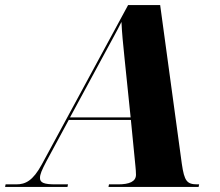

<svg xmlns="http://www.w3.org/2000/svg" viewBox="-77 -734 862 754"><path d="M-57 0H188L190 -10H141C97 -10 80 -16 80 -35C80 -49 86 -64 106 -102L193 -263H437L455 -80C456 -69 457 -59 457 -48C457 -21 431 -10 387 -10H351L349 0H703L705 -10H699C657 -10 647 -22 637 -91L552 -714H426L87 -88C52 -24 23 -10 -13 -10H-55ZM329 -515C361 -575 381 -609 400 -648C402 -603 406 -565 412 -506L436 -273H198Z"/></svg>

Font: Noto Serif Display ExtraBold
Style: Italic
Weight: 800
Italic angle: -12°
Designer: Monotype Design Team
Foundry: Monotype Imaging Inc.
Version: Version 2.009